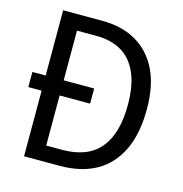

<svg xmlns="http://www.w3.org/2000/svg" viewBox="-106 -811 864 907"><g transform="rotate(15 326.0 -357.0)"><path d="M282 -714Q379 -714 449 -674Q519 -634 557 -557Q595 -480 595 -365Q595 -245 556 -163.5Q517 -82 444 -41Q371 0 266 0H92V-321H27V-395H92V-714ZM273 -638H180V-395H329V-321H180V-76H258Q382 -76 442.5 -148Q503 -220 503 -361Q503 -455 476 -516.5Q449 -578 398 -608Q347 -638 273 -638Z"/></g></svg>

Font: Noto Sans Arabic SemiCondensed
Style: Regular
Weight: 400
Width: 4
Designer: Monotype Design Team, Nadine Chahine, Nizar Qandah and Khaled Hosny
Foundry: Monotype Imaging Inc.
Version: Version 2.012